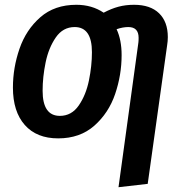

<svg xmlns="http://www.w3.org/2000/svg" viewBox="-20 -563 765 802"><path d="M681 -408Q681 -391 678 -373L597 205L475 219L558 -385Q559 -392 559 -405Q559 -450 516 -450Q493 -450 467 -441Q488 -396 488 -333Q488 -250 461 -170.5Q434 -91 374 -38Q314 15 223 15Q133 15 83.5 -41Q34 -97 34 -197Q34 -280 61.5 -359.5Q89 -439 148.5 -491Q208 -543 299 -543Q364 -543 413 -510Q445 -527 475 -535Q505 -543 540 -543Q608 -543 644.5 -507.5Q681 -472 681 -408ZM364 -345Q364 -450 292 -450Q243 -450 213 -406.5Q183 -363 170.5 -302Q158 -241 158 -184Q158 -79 230 -79Q279 -79 309 -122.5Q339 -166 351.5 -227Q364 -288 364 -345Z"/></svg>

Font: Fira Sans Condensed Medium
Style: Italic
Weight: 500
Width: 3
Italic angle: -8°
Designer: bBox Type GmbH & Carrois Corporate GbR & Edenspiekermann AG
Foundry: bBox Type GmbH & Carrois Corporate GbR & Edenspiekermann AG
Version: Version 4.301